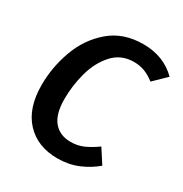

<svg xmlns="http://www.w3.org/2000/svg" viewBox="-168 -833 927 975"><g transform="rotate(30 295.5 -345.5)"><path d="M591 -629 519 -559Q490 -582 461 -593Q432 -604 398 -604Q323 -604 275 -551Q227 -498 206 -420.5Q185 -343 185 -265Q185 -176 221 -133.5Q257 -91 320 -91Q361 -91 395 -106Q429 -121 468 -149L521 -67Q479 -31 424.5 -8Q370 15 304 15Q187 15 118 -59Q49 -133 49 -269Q49 -371 85 -471.5Q121 -572 199 -639Q277 -706 394 -706Q514 -706 591 -629Z"/></g></svg>

Font: FiraGO Medium
Style: Italic
Weight: 500
Italic angle: -8°
Designer: bBox Type GmbH
Foundry: bBox Type GmbH
Version: Version 1.001